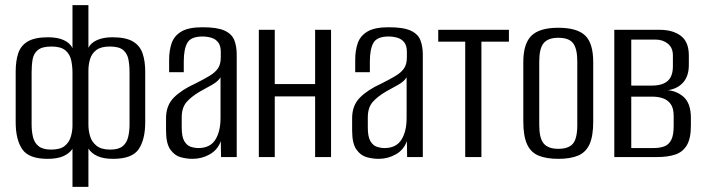

<svg xmlns="http://www.w3.org/2000/svg" viewBox="-20 -611 2751 747"><path d="M262 116V-32Q250 -14 226.5 -3.5Q203 7 165 7Q92 7 66.5 -30.5Q41 -68 41 -136V-332Q41 -374 51 -404Q61 -434 88.5 -450Q116 -466 167 -466Q204 -466 228 -455Q252 -444 262 -424V-591H324V-425Q333 -444 357.5 -455Q382 -466 417 -466Q469 -466 496.5 -450Q524 -434 534.5 -404Q545 -374 545 -332V-136Q545 -68 519.5 -30.5Q494 7 420 7Q383 7 359.5 -3.5Q336 -14 324 -33V116ZM179 -29Q214 -29 231.5 -43Q249 -57 255.5 -79Q262 -101 262 -122V-328Q262 -353 257 -376.5Q252 -400 234.5 -415Q217 -430 180 -430Q144 -430 127.5 -416.5Q111 -403 107 -380.5Q103 -358 103 -329V-127Q103 -100 108.5 -77.5Q114 -55 130.5 -42Q147 -29 179 -29ZM409 -29Q441 -29 457 -42Q473 -55 478.5 -77.5Q484 -100 484 -127V-329Q484 -358 479.5 -380.5Q475 -403 459 -416.5Q443 -430 407 -430Q373 -430 355 -416.5Q337 -403 330.5 -381.5Q324 -360 324 -336V-126Q324 -103 330.5 -81Q337 -59 355.5 -44Q374 -29 409 -29Z M729 7Q706 7 682.5 0.5Q659 -6 642.5 -29.5Q626 -53 626 -103V-151Q626 -201 656.5 -231.5Q687 -262 740 -286Q774 -303 795.5 -316Q817 -329 828 -345Q839 -361 839 -388V-409Q839 -433 829 -446Q819 -459 802.5 -464Q786 -469 768 -469Q723 -469 709 -444.5Q695 -420 695 -372V-330H638V-378Q638 -415 648 -443.5Q658 -472 686 -488.5Q714 -505 768 -505Q825 -505 853.5 -492Q882 -479 891.5 -455Q901 -431 901 -398V0H840L839 -62Q827 -28 796 -10.5Q765 7 729 7ZM752 -35Q797 -35 817.5 -67Q838 -99 838 -152V-310Q828 -294 805 -281Q782 -268 758 -255Q724 -235 705.5 -213.5Q687 -192 687 -154V-115Q687 -79 697 -62Q707 -45 722 -40Q737 -35 752 -35Z M987 0V-495H1049V-284H1206V-495H1268V0H1206V-236H1049V0Z M1453 7Q1430 7 1406.5 0.5Q1383 -6 1366.5 -29.5Q1350 -53 1350 -103V-151Q1350 -201 1380.5 -231.5Q1411 -262 1464 -286Q1498 -303 1519.5 -316Q1541 -329 1552 -345Q1563 -361 1563 -388V-409Q1563 -433 1553 -446Q1543 -459 1526.5 -464Q1510 -469 1492 -469Q1447 -469 1433 -444.5Q1419 -420 1419 -372V-330H1362V-378Q1362 -415 1372 -443.5Q1382 -472 1410 -488.5Q1438 -505 1492 -505Q1549 -505 1577.5 -492Q1606 -479 1615.5 -455Q1625 -431 1625 -398V0H1564L1563 -62Q1551 -28 1520 -10.5Q1489 7 1453 7ZM1476 -35Q1521 -35 1541.5 -67Q1562 -99 1562 -152V-310Q1552 -294 1529 -281Q1506 -268 1482 -255Q1448 -235 1429.5 -213.5Q1411 -192 1411 -154V-115Q1411 -79 1421 -62Q1431 -45 1446 -40Q1461 -35 1476 -35Z M1790 0V-449H1685V-495H1960V-449H1853V0Z M2152 7Q2106 7 2075.5 -5.5Q2045 -18 2030.5 -50Q2016 -82 2016 -138V-369Q2016 -441 2047.5 -472Q2079 -503 2152 -503Q2225 -503 2256.5 -473Q2288 -443 2288 -369V-138Q2288 -82 2274 -50.5Q2260 -19 2230 -6Q2200 7 2152 7ZM2152 -32Q2192 -32 2209 -52Q2226 -72 2226 -125V-372Q2226 -421 2210 -442.5Q2194 -464 2152 -464Q2113 -464 2095.5 -443.5Q2078 -423 2078 -372V-125Q2078 -73 2095.5 -52.5Q2113 -32 2152 -32Z M2370 0V-495H2547Q2598 -495 2629 -471.5Q2660 -448 2660 -395V-358Q2660 -311 2633.5 -285.5Q2607 -260 2563 -259V-261Q2608 -261 2638 -235.5Q2668 -210 2668 -153V-122Q2668 -72 2652 -45.5Q2636 -19 2606.5 -9.5Q2577 0 2538 0ZM2436 -35H2523Q2547 -35 2564.5 -41.5Q2582 -48 2591.5 -66.5Q2601 -85 2601 -121V-160Q2601 -190 2589.5 -206Q2578 -222 2559.5 -228.5Q2541 -235 2517 -235H2436ZM2436 -278H2516Q2557 -278 2577.5 -296Q2598 -314 2598 -353V-395Q2598 -425 2578.5 -441Q2559 -457 2530 -457H2436Z"/></svg>

Font: Alumni Sans
Style: Regular
Weight: 400
Designer: Robert E. Leuschke
Foundry: Robert E. Leuschke
Version: Version 1.018